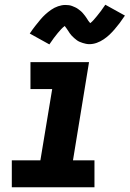

<svg xmlns="http://www.w3.org/2000/svg" viewBox="-20 -793 549 813"><path d="M30 0V-114H151L201 -416H109V-530H357L289 -114H380V0ZM189 -605 106 -651Q118 -669 129.5 -683.5Q141 -698 151 -710Q161 -722 172 -732Q183 -742 196.5 -751.5Q210 -761 226 -766.5Q242 -772 257 -772Q265 -772 272 -771Q279 -770 285.5 -767.5Q292 -765 298.5 -762Q305 -759 310.5 -755Q316 -751 321.5 -746.5Q327 -742 331.5 -736.5Q336 -731 340 -726Q344 -721 347 -716Q350 -711 354 -705Q358 -699 362 -695Q370 -701 376.5 -708.5Q383 -716 390.5 -725Q398 -734 407 -746Q416 -758 426 -773L509 -727Q497 -709 486 -694.5Q475 -680 464.5 -668Q454 -656 443.5 -646Q433 -636 419 -626.5Q405 -617 389.5 -611.5Q374 -606 358 -606Q351 -606 344 -607.5Q337 -609 330.5 -611Q324 -613 317 -616Q310 -619 305 -623Q300 -627 294.5 -631.5Q289 -636 284 -641.5Q279 -647 275.5 -652Q272 -657 269 -662Q266 -667 261.5 -673Q257 -679 254 -683Q246 -677 239 -669.5Q232 -662 224.5 -653Q217 -644 208 -632Q199 -620 189 -605Z"/></svg>

Font: Iosevka Curly Heavy Oblique
Style: Regular
Weight: 900
Italic angle: -9°
Monospace: yes
Designer: Belleve Invis
Foundry: Belleve Invis
Version: Version 11.1.0; ttfautohint (v1.8.3)